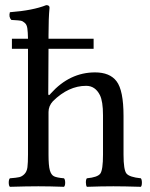

<svg xmlns="http://www.w3.org/2000/svg" viewBox="-20 -718 578 740"><path d="M167 -286.1V-122.1Q167 -79.6 172.1 -61.8Q177.2 -43.9 188 -38.6Q198.7 -33.2 226.6 -30.8Q231 -26.4 231.2 -14.4Q231.4 -2.4 226.6 2Q170.4 0 127.9 0Q84 0 18.1 2Q13.7 -2.4 13.7 -14.4Q13.7 -26.4 18.1 -30.8Q43 -32.7 54 -35.2Q64.9 -37.6 74.2 -47.1Q83.5 -56.6 85.7 -73.2Q87.9 -89.8 87.9 -122.1V-529.8H25.9V-568.8H87.9Q87.4 -594.7 85.4 -608.6Q83.5 -622.6 75.7 -629.6Q67.9 -636.7 60.1 -638.2Q52.2 -639.6 33.2 -640.6Q27.3 -641.1 23.9 -641.1Q12.7 -652.3 18.1 -670.9Q106.9 -677.7 158.2 -698.2Q171.4 -698.2 170.9 -688Q167 -647.9 167 -583V-568.8H340.8V-529.8H167L166 -357.9Q166 -345.7 174.3 -356Q175.3 -357.4 175.8 -357.9Q249 -439 346.2 -439Q403.3 -439 429.2 -404.8Q456.1 -369.6 456.1 -271V-122.1Q456.1 -63 467.5 -49.1Q479 -35.2 522.9 -30.8Q526.9 -25.9 526.9 -13.9Q526.9 -2 522.9 2Q457 0 417 0Q371.1 0 314.9 2Q311 -2.9 311 -14.9Q311 -26.9 314.9 -30.8Q356 -34.7 366.5 -48.8Q377 -63 377 -122.1V-273.9Q377 -327.1 365.2 -351.1Q347.2 -387.2 312 -387.2Q244.1 -387.2 184.1 -328.1Q167 -309.6 167 -286.1Z"/></svg>

Font: Linux Libertine O
Style: Regular
Weight: 400
Designer: Philipp H. Poll
Foundry: Philipp H. Poll
Version: Version 5.3.0